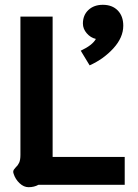

<svg xmlns="http://www.w3.org/2000/svg" viewBox="-20 -769 574 799"><path d="M37 -45Q35 -51 35 -54Q35 -59 38 -63.5Q41 -68 45 -72Q54 -80 59.5 -91.5Q65 -103 65 -124V-700H199V-116H499V0H140Q122 10 99 10Q79 10 61.5 -6.5Q44 -23 37 -45ZM316 -558Q365 -581 379 -607Q357 -612 341 -630.5Q325 -649 325 -671Q325 -706 348 -727.5Q371 -749 408 -749Q447 -749 470 -725.5Q493 -702 493 -662Q493 -613 452 -568Q411 -523 353 -497Z"/></svg>

Font: Niramit
Style: Bold
Weight: 700
Designer: Katatrad Aksorn Co.,Ltd.
Foundry: Cadson Demak Co.,Ltd.
Version: Version 1.001; ttfautohint (v1.6)